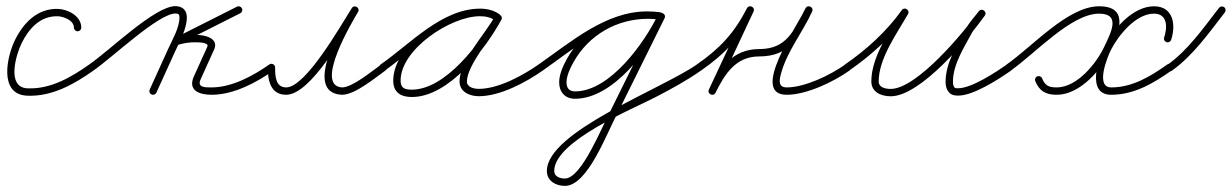

<svg xmlns="http://www.w3.org/2000/svg" viewBox="-20 -297 4016 626"><path d="M245 -207C245 -207 245 -207 245 -207C245 -245 201 -267.2 168.3 -268C101.8 -269.5 57.2 -223.2 29.3 -167.4C2.6 -114 -25.3 10.9 68.5 15C149.3 18.5 221.2 -22 284.9 -67.2C290.3 -71 291.6 -78.5 287.8 -83.9C284 -89.3 276.5 -90.6 271.1 -86.8C211.9 -44.9 144.7 -5.7 69.5 -9C-0.4 -12 32.9 -120.9 50.7 -156.6C74.3 -203.9 111 -245.3 167.7 -244C186.6 -243.6 221 -231 221 -207C221 -200.4 226.4 -195 233 -195C239.6 -195 245 -200.4 245 -207Z M284.8 -67.1C284.8 -67.1 284.8 -67.1 284.8 -67.1C346.7 -109.9 497 -253 552 -253C561.3 -253 565.2 -250.4 565.2 -241C565.2 -206.5 542.3 -168.2 528.1 -137C508.1 -93 488.1 -49 468.1 -5C465.3 1.1 468 8.2 474 10.9C480.1 13.7 487.2 11 489.9 5C489.9 5 489.9 5 489.9 5C509.9 -39 529.9 -83 549.9 -127C565.7 -161.8 589.2 -202.3 589.2 -241C589.2 -263.7 574.4 -277 552 -277C484.9 -277 339 -133.7 271.2 -86.9C265.7 -83.1 264.4 -75.6 268.1 -70.2C271.9 -64.7 279.4 -63.4 284.8 -67.1ZM768.7 -269.9C765.7 -275.8 758.5 -278.2 752.6 -275.2C684.3 -240.8 615.9 -206.3 547.6 -171.9C541 -168.6 539.8 -161.9 541.9 -156.7C544 -151.4 549.6 -147.5 556.6 -149.7C577.7 -156.3 598.4 -159.9 620.5 -159C620.5 -159 620.7 -159 620.9 -159C621.1 -159 621.3 -159 621.3 -159C626.8 -159.1 662.4 -158.5 656.1 -145.1C656.1 -145.1 656.1 -145 656.1 -145C656.1 -145 656.1 -144.9 656.1 -144.9C641.6 -112.9 627.1 -80.9 612.6 -48.9C612.6 -48.9 612.7 -49 612.7 -49C612.7 -49 612.7 -49.1 612.7 -49.1C590.3 -1 631.7 12 670 12C741.5 12 815 -27.1 871.9 -67.2C877.3 -71 878.6 -78.5 874.8 -83.9C871 -89.3 863.5 -90.6 858.1 -86.8C805.5 -49.8 736.3 -12 670 -12C649.6 -12 621.3 -10.8 634.4 -38.9C634.4 -38.9 634.5 -39 634.5 -39C634.5 -39 634.5 -39.1 634.5 -39.1C649 -71.1 663.5 -103.1 677.9 -135.1C677.9 -135.1 677.9 -135 677.9 -135C677.9 -135 677.9 -134.9 677.9 -134.9C695.3 -172.2 646.9 -183.7 620.7 -183C620.7 -183 620.9 -183 621.1 -183C621.3 -183 621.5 -183 621.5 -183C596.6 -183.9 573.1 -180 549.4 -172.6C542.4 -170.4 541.4 -163.2 543.7 -157.4C546.1 -151.6 551.8 -147.1 558.4 -150.4C626.7 -184.9 695.1 -219.3 763.4 -253.8C769.3 -256.7 771.7 -264 768.7 -269.9Z M853 -77C853 -77 853 -77 853 -77C853 -34.9 862 12 913 12C993.3 12 1103.6 -188.6 1147.1 -257.6C1151.4 -264.3 1148.3 -270.8 1143.1 -274C1138 -277.1 1130.7 -276.9 1126.7 -270.1C1099.9 -225.2 962.7 5.4 1094.4 12C1094.4 12 1094.6 12 1094.7 12C1094.8 12 1095 12 1095 12C1137.7 12 1202.4 -43 1236.9 -67.2C1242.3 -71 1243.6 -78.5 1239.8 -83.9C1236 -89.3 1228.5 -90.6 1223.1 -86.8C1194.2 -66.6 1129.8 -12 1095 -12C1095 -12 1095.1 -12 1095.3 -12C1095.5 -12 1095.6 -12 1095.6 -12C1002.4 -16.6 1131.1 -230.6 1147.3 -257.9C1151.4 -264.6 1148.3 -271.1 1143.3 -274.2C1138.2 -277.3 1131.1 -277.1 1126.9 -270.4C1089.1 -210.6 976.6 -12 913 -12C878.1 -12 877 -49.7 877 -77C877 -83.6 871.6 -89 865 -89C858.4 -89 853 -83.6 853 -77Z M1234.8 -67.1C1234.8 -67.1 1234.8 -67.1 1234.8 -67.1C1326.8 -131 1428 -244.8 1545.6 -244.8C1562.5 -244.8 1580.1 -241.2 1594 -231.2C1600.2 -226.8 1606.8 -229.9 1610.1 -235.1C1613.5 -240.3 1613.6 -247.6 1607 -251.4C1586.1 -263.5 1569.1 -268.1 1544.3 -268.1C1436.1 -268.1 1262.1 -150.4 1262.1 -34.2C1262.1 4.5 1287 19.3 1322.7 19.3C1443.8 19.3 1562.2 -136.7 1614.5 -232.2C1618.4 -239.3 1615 -245.6 1609.8 -248.5C1604.5 -251.4 1597.3 -250.8 1593.5 -243.8C1560.3 -183.3 1478.3 -98.5 1478.3 -31.6C1478.3 2.7 1511.4 16.7 1541 16.7C1610.7 16.7 1694.1 -28.1 1749.9 -67.2C1755.3 -71 1756.6 -78.5 1752.8 -83.9C1749 -89.3 1741.5 -90.6 1736.1 -86.8C1684.6 -50.8 1605.4 -7.3 1541 -7.3C1525.6 -7.3 1502.3 -12 1502.3 -31.6C1502.3 -83.4 1586 -180.2 1614.5 -232.2C1618.4 -239.2 1615 -245.6 1609.8 -248.5C1604.5 -251.4 1597.3 -250.8 1593.5 -243.8C1546.1 -157.2 1433.1 -4.7 1322.7 -4.7C1300.2 -4.7 1286.1 -9.2 1286.1 -34.2C1286.1 -136.6 1449.8 -244.1 1544.3 -244.1C1565 -244.1 1577.8 -240.6 1595 -230.6C1601.6 -226.8 1607.9 -229.6 1611.1 -234.5C1614.2 -239.4 1614.2 -246.3 1608 -250.8C1589.9 -263.7 1567.6 -268.8 1545.6 -268.8C1420.5 -268.8 1318.2 -154.2 1221.2 -86.9C1215.7 -83.1 1214.4 -75.6 1218.1 -70.2C1221.9 -64.7 1229.4 -63.4 1234.8 -67.1Z M1733.2 -70.1C1736.9 -64.7 1744.4 -63.4 1749.9 -67.2C1850.2 -137.1 1961.6 -235.8 2089.3 -235.8C2103 -235.8 2116.1 -234.8 2129.5 -233.1C2137.4 -232.1 2142.1 -237.5 2142.9 -243.4C2143.7 -249.3 2140.5 -255.8 2132.7 -256.9C2119.5 -258.8 2106.6 -259.7 2093.2 -259.7C1981.9 -259.7 1881.8 -201.9 1828 -104.4C1815.8 -82.4 1803.1 -54.2 1803.1 -28.4C1803.1 3.1 1822.5 25 1854.7 25C1980.9 25 2099 -139.6 2146.8 -237.7C2150.3 -244.9 2146.7 -251.1 2141.3 -253.8C2135.9 -256.4 2128.8 -255.5 2125.2 -248.3C2074.3 -145.3 2023.3 -42.3 1972.3 60.7C1972.3 60.7 1972.3 60.6 1972.4 60.5C1972.4 60.4 1972.5 60.3 1972.5 60.3C1943 114.3 1876.6 285.1 1821.8 285.1C1806.1 285.1 1787 279 1787 260.4C1787 163.5 2041 59.2 2117.7 19.5C2168.5 -6.8 2219 -34.3 2265.9 -67.2C2271.3 -71 2272.6 -78.5 2268.8 -83.9C2265 -89.3 2257.5 -90.6 2252.1 -86.8C2138.5 -7 1763 131.8 1763 260.4C1763 293.1 1792.5 309.1 1821.8 309.1C1896.4 309.1 1958.6 135.9 1993.5 71.7C1993.5 71.7 1993.6 71.6 1993.6 71.5C1993.7 71.4 1993.7 71.3 1993.7 71.3C2044.8 -31.6 2095.8 -134.6 2146.8 -237.7C2150.3 -244.8 2146.7 -251.1 2141.3 -253.7C2135.9 -256.4 2128.7 -255.4 2125.2 -248.3C2082.1 -159.7 1969.9 1 1854.7 1C1835.8 1 1827.1 -10 1827.1 -28.4C1827.1 -49.8 1838.9 -74.6 1849 -92.8C1898.7 -182.7 1990.6 -235.7 2093.2 -235.7C2105.5 -235.7 2117.2 -234.9 2129.3 -233.1C2137.1 -232 2141.9 -237.5 2142.7 -243.4C2143.5 -249.4 2140.3 -255.9 2132.5 -256.9C2118 -258.7 2104 -259.8 2089.3 -259.8C1955.3 -259.8 1841.2 -160.1 1736.1 -86.8C1730.7 -83.1 1729.4 -75.6 1733.2 -70.1Z M2265.9 -67.1C2265.9 -67.1 2265.9 -67.1 2265.9 -67.1C2343.3 -121 2393.3 -174.2 2436.7 -259C2440.3 -266 2436.5 -272.2 2431.1 -274.9C2425.6 -277.5 2418.5 -276.7 2415.1 -269.6C2373.9 -181.4 2332.6 -93.2 2291.3 -5.1C2288 2.1 2291.6 8.2 2297 10.8C2302.4 13.4 2309.4 12.4 2313 5.3C2343 -55.4 2378.6 -113 2455 -113C2557.4 -113 2584.3 -177.7 2627.6 -258.8C2631.2 -265.7 2627.5 -271.8 2622 -274.5C2616.5 -277.3 2609.3 -276.5 2606.1 -269.4C2580.6 -213.3 2422.3 12 2545 12C2609.7 12 2697.5 -29.9 2750 -67.2C2755.4 -71.1 2756.6 -78.6 2752.8 -84C2748.9 -89.4 2741.4 -90.6 2736 -86.8C2687.8 -52.4 2604.5 -12 2545 -12C2517.3 -12 2520.4 -33.8 2525.8 -54.7C2545.1 -128.7 2596.6 -190.5 2627.9 -259.5C2631.1 -266.6 2627.6 -272.6 2622.3 -275.2C2617 -277.8 2610.1 -277 2606.4 -270.1C2567.7 -197.6 2546.4 -137 2455 -137C2368.4 -137 2325.8 -74.8 2291.5 -5.3C2287.9 1.8 2291.7 8 2297.1 10.6C2302.6 13.2 2309.7 12.3 2313.1 5.1C2354.3 -83.1 2395.6 -171.2 2436.9 -259.4C2440.2 -266.5 2436.6 -272.6 2431.3 -275.3C2426 -277.9 2418.9 -276.9 2415.3 -269.9C2373.7 -188.6 2326.4 -138.5 2252.1 -86.9C2246.7 -83.1 2245.4 -75.6 2249.1 -70.1C2252.9 -64.7 2260.4 -63.4 2265.9 -67.1Z M2748.8 -67.1C2748.8 -67.1 2748.8 -67.1 2748.8 -67.1C2820.9 -116.7 2888.9 -178.5 2939.8 -250C2944.2 -256.2 2941 -262.8 2935.8 -266.1C2930.6 -269.4 2923.3 -269.5 2919.6 -262.9C2880.7 -194.7 2820.9 -111.7 2820.9 -31.7C2820.9 4 2853.6 16.9 2884.2 16.9C2981.5 16.9 3137.7 -171.4 3190.8 -246C3195.3 -252.4 3192.9 -259 3188.2 -262.6C3183.5 -266.1 3176.5 -266.6 3171.6 -260.5C3156.9 -241.9 3140.3 -223.5 3128.6 -203C3128.6 -203 3128.5 -202.9 3128.5 -202.8C3128.5 -202.7 3128.4 -202.7 3128.4 -202.7C3100.1 -149.7 3063 -92 3063 -30.3C3063 -21.5 3064.3 -12.5 3068.3 -4.5C3068.3 -4.5 3068.4 -4.4 3068.4 -4.4C3068.5 -4.3 3068.5 -4.2 3068.5 -4.2C3076.9 11 3086.8 14.7 3104.4 14.7C3154.5 14.7 3237.3 -39.5 3276.9 -67.2C3282.3 -71 3283.6 -78.5 3279.8 -83.9C3276 -89.3 3268.5 -90.6 3263.1 -86.8C3263.1 -86.8 3263.1 -86.8 3263.1 -86.8C3228.4 -62.6 3148.1 -9.3 3104.4 -9.3C3094.3 -9.3 3093.3 -8.9 3089.5 -15.8C3089.5 -15.8 3089.5 -15.7 3089.6 -15.6C3089.6 -15.5 3089.7 -15.5 3089.7 -15.5C3087.4 -19.9 3087 -25.4 3087 -30.3C3087 -87.3 3123.4 -142.3 3149.6 -191.3C3149.6 -191.3 3149.5 -191.3 3149.5 -191.2C3149.5 -191.1 3149.4 -191 3149.4 -191C3160.5 -210.5 3176.4 -228 3190.4 -245.5C3195.2 -251.6 3192.7 -258.4 3187.8 -262.1C3182.9 -265.7 3175.7 -266.3 3171.2 -260C3124.2 -193.7 2969.7 -7.1 2884.2 -7.1C2867.8 -7.1 2844.9 -10.9 2844.9 -31.7C2844.9 -106.4 2904 -187.1 2940.4 -251.1C2944.2 -257.7 2941.3 -264 2936.4 -267.1C2931.6 -270.2 2924.6 -270.1 2920.2 -264C2870.9 -194.7 2805 -134.9 2735.2 -86.9C2729.7 -83.1 2728.4 -75.7 2732.1 -70.2C2735.9 -64.7 2743.3 -63.4 2748.8 -67.1Z M3259.2 -70.1C3262.9 -64.7 3270.4 -63.4 3275.9 -67.2C3354.3 -121.8 3471.8 -251.8 3562.8 -252.5C3636.7 -253 3600.7 -188.2 3580.6 -145.1C3555.4 -91.1 3492.1 -12 3425.3 -12C3398.6 -12 3387.5 -18.1 3377.6 -41.7C3375 -47.8 3367.9 -50.6 3361.8 -48C3355.7 -45.5 3352.9 -38.4 3355.5 -32.3C3369.2 0.2 3389.3 12 3425.3 12C3502.4 12 3572.9 -71.8 3602.4 -134.9C3630.1 -194.4 3661.1 -277.2 3562.6 -276.5C3461.3 -275.8 3346.7 -145.7 3262.1 -86.8C3256.7 -83.1 3255.4 -75.6 3259.2 -70.1ZM3783.2 -159.6C3789.5 -157.5 3796.3 -160.9 3798.4 -167.2C3814.6 -215.6 3805.8 -276.5 3742.5 -276.5C3672.8 -276.5 3609.2 -201.2 3580.8 -145.5C3561 -106.7 3520.7 12 3603 12C3677.8 12 3740.7 -25.4 3799.9 -67.2C3805.3 -71 3806.6 -78.5 3802.8 -83.9C3799 -89.3 3791.5 -90.6 3786.1 -86.8C3731.2 -48.1 3672.4 -12 3603 -12C3549.2 -12 3592.1 -114.9 3602.2 -134.5C3626.1 -181.4 3682.9 -252.5 3742.5 -252.5C3787.5 -252.5 3786.4 -207 3775.6 -174.8C3773.5 -168.5 3776.9 -161.7 3783.2 -159.6Z M3800 -65.9C3800 -65.9 3800 -65.9 3800 -65.9C3870.4 -116 3921 -189.1 3973.5 -256.6C3977.5 -261.9 3976.6 -269.4 3971.4 -273.5C3966.1 -277.5 3958.6 -276.6 3954.5 -271.4C3954.5 -271.4 3954.5 -271.4 3954.5 -271.4C3903.5 -205.8 3854.5 -134.1 3786 -85.4C3780.6 -81.6 3779.4 -74.1 3783.2 -68.7C3787.1 -63.3 3794.5 -62 3800 -65.9Z"/></svg>

Font: FRB American Cursive Guidelines Arrows Light
Style: Italic
Weight: 300
Italic angle: -25°
Version: Version 2.0;Modular Font Editor K font №1